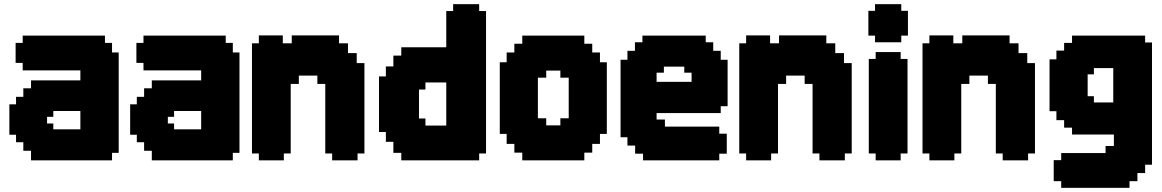

<svg xmlns="http://www.w3.org/2000/svg" viewBox="-20 -770 5580 922"><path d="M366 -237H236V-209H206V-177H236V-149H366ZM550 -518V-36H518V0H129V-46H92V-87H57V-123H25V-269H57V-305H92V-346H129V-384H366V-432H89V-468H55V-564H89V-599H484V-564H518V-518Z M946 -237H816V-209H786V-177H816V-149H946ZM1130 -518V-36H1098V0H709V-46H672V-87H637V-123H605V-269H637V-305H672V-346H709V-384H946V-432H669V-468H635V-564H669V-599H1064V-564H1098V-518Z M1343 -33V0H1223V-33H1190V-562H1223V-600H1338V-562H1381V-600H1608V-562H1651V-515H1693V-467H1730V-33H1697V0H1575V-33H1542V-367H1504V-407H1415V-367H1376V-33Z M2123 -374H2023V-340H1992V-201H2023V-167H2123ZM1907 0V-36H1869V-89H1833V-136H1800V-403H1833V-451H1869V-503H1907V-543H2123V-717H2156V-750H2281V-717H2314V-33H2281V0Z M2603 -431V-397H2563V-202H2603V-168H2671V-202H2711V-397H2671V-431ZM2786 -560H2824V-518H2861V-471H2894V-127H2861V-79H2824V-37H2786V0H2488V-37H2450V-79H2413V-127H2380V-471H2413V-518H2450V-560H2488V-599H2786Z M3301 -377V-421H3266V-450H3168V-421H3133V-377ZM3474 -483V-260H3441V-227H3133V-196H3173V-162H3434V-128H3470V-32H3434V0H3068V-32H3030V-71H2993V-111H2960V-483H2993V-526H3029V-567H3065V-599H3369V-567H3405V-526H3441V-483Z M3683 -33V0H3563V-33H3530V-562H3563V-600H3678V-562H3721V-600H3948V-562H3991V-515H4033V-467H4070V-33H4037V0H3915V-33H3882V-367H3844V-407H3755V-367H3716V-33Z M4185 0V-33H4152V-487H4185V-520H4305V-487H4338V-33H4305V0ZM4308 -718H4340V-599H4308V-567H4182V-599H4150V-718H4182V-750H4308Z M4563 -33V0H4443V-33H4410V-562H4443V-600H4558V-562H4601V-600H4828V-562H4871V-515H4913V-467H4950V-33H4917V0H4795V-33H4762V-367H4724V-407H4635V-367H4596V-33Z M5233 -443V-413H5203V-308H5233V-278H5326V-443ZM5479 21V61H5442V100H5404V132H5076V100H5040V-1H5076V-35H5289V-69H5329V-124H5128V-157H5090V-193H5053V-236H5020V-485H5053V-527H5090V-564H5128V-599H5479V-566H5512V21Z"/></svg>

Font: DNF Bit Bit TTF
Style: Regular
Weight: 400
Designer: Kim So-Yeon
Foundry: NEOPLE Inc.
Version: Version 1.000;September 28, 2022;FontCreator 14.0.0.2872 64-